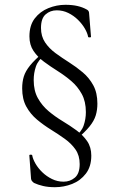

<svg xmlns="http://www.w3.org/2000/svg" viewBox="-20 -592 481 800"><path d="M298 -11 290 -20Q319.6 -42.4 328.7 -69.4Q337.8 -96.4 337.8 -124.8Q337.8 -169.2 320.7 -200.4Q303.6 -231.6 277 -254.3Q250.4 -277 220.2 -296Q190 -315 163.4 -334.7Q136.8 -354.4 119.7 -379.7Q102.6 -405 102.6 -440.4Q102.6 -486.2 124.7 -515.1Q146.8 -544 181.4 -558Q216 -572 252.6 -572Q281 -572 302.6 -567Q324.2 -562 340.2 -553Q351.2 -548 351.2 -537L359.2 -438.4Q359.2 -436.2 353.3 -436.2Q347.4 -436.2 347.2 -438.4Q344.4 -454.2 333.4 -473.2Q322.4 -492.2 304.8 -509.5Q287.2 -526.8 264.7 -537.9Q242.2 -549 216.4 -549Q189.4 -549 170.1 -532.1Q150.8 -515.2 150.8 -475.6Q150.8 -440.8 167.7 -415.5Q184.6 -390.2 211.5 -370.5Q238.4 -350.8 268.3 -331.9Q298.2 -313 325.1 -290.2Q352 -267.4 368.9 -236.2Q385.8 -205 385.8 -160.2Q385.8 -133.8 378.9 -111.1Q372 -88.4 353 -64.9Q334 -41.4 298 -11ZM208.8 188Q181.2 188 159.7 183Q138.2 178 121.2 170Q117.2 167 113.7 163Q110.2 159 109.4 153L102.2 55.2Q102.2 52.4 108.1 52.4Q114 52.4 114.2 55.2Q117 71 128 90Q139 109 156.5 125.9Q174 142.8 196.6 153.9Q219.2 165 245 165Q272 165 292 148.1Q312 131.2 312 91.6Q312 56 294.7 31.1Q277.4 6.2 250.1 -13.4Q222.8 -33 192.2 -51.9Q161.6 -70.8 134.3 -93.6Q107 -116.4 89.7 -147.7Q72.4 -179 72.4 -223.8Q72.4 -251.2 79.3 -273.4Q86.2 -295.6 105.2 -319.1Q124.2 -342.6 160 -373L168 -364Q138.6 -341.6 129.5 -314.6Q120.4 -287.6 120.4 -258.4Q120.4 -214 137.9 -182.8Q155.4 -151.6 182.4 -128.9Q209.4 -106.2 240.4 -87.5Q271.4 -68.8 298.4 -49.1Q325.4 -29.4 342.9 -4.2Q360.4 21 360.4 56.4Q360.4 102 337.8 131.4Q315.2 160.8 280.7 174.4Q246.2 188 208.8 188Z"/></svg>

Font: Cormorant Light
Style: Regular
Weight: 300
Designer: Christian Thalmann (Catharsis Fonts)
Foundry: Catharsis Fonts
Version: Version 4.000